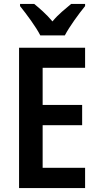

<svg xmlns="http://www.w3.org/2000/svg" viewBox="-20 -957 503 977"><path d="M185 -777H310C333 -821 381 -887 413 -926V-937H342C312 -911 279 -887 247 -848C217 -884 180 -916 154 -937H82V-926C115 -885 164 -819 185 -777ZM413 0V-103H197V-320H398V-423H197V-612H413V-714H77V0Z"/></svg>

Font: Noto Sans Gujarati UI Condensed SemiBold
Style: Regular
Weight: 600
Width: 3
Designer: Jelle Bosma - Monotype Design Team, Universal Thirst
Foundry: Monotype Imaging Inc.
Version: Version 2.106